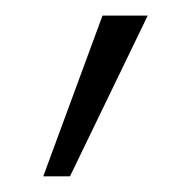

<svg xmlns="http://www.w3.org/2000/svg" viewBox="-20 -100 240 245"><path d="M35.2 125 110.8 -80.1H168.5L69.3 125Z"/></svg>

Font: Muli
Style: ExtraLightItalic
Weight: 200
Italic angle: -7°
Designer: Vernon Adams
Foundry: newtypography
Version: Version 2.0; ttfautohint (v1.00rc1.2-2d82) -l 8 -r 50 -G 200